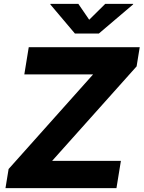

<svg xmlns="http://www.w3.org/2000/svg" viewBox="-20 -971 741 991"><path d="M8.3 0 24.4 -98.6 460.4 -586.9H105.5L128.4 -727.5H701.2L685.1 -628.4L249 -140.6H604L581.1 0ZM384.3 -951.2 440.4 -869.1 523.4 -951.2H667.5L667 -948.2L490.2 -797.9H366.7L239.7 -948.2L240.7 -951.2Z"/></svg>

Font: Inter ExtraBold
Style: Italic
Weight: 800
Italic angle: -9.3988°
Designer: Rasmus Andersson
Foundry: rsms
Version: Version 4.001;git-66647c0bb